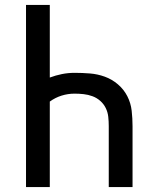

<svg xmlns="http://www.w3.org/2000/svg" viewBox="-20 -755 640 775"><path d="M85 0V-735H181V-442Q205 -451 230 -456Q255 -461 281 -461Q312 -461 343 -458.5Q374 -456 403 -445.5Q432 -435 456 -414.5Q480 -394 494 -366.5Q508 -339 511.5 -308Q515 -277 515 -246V0H419V-246Q419 -265 417 -283.5Q415 -302 407 -318.5Q399 -335 385 -347.5Q371 -360 353.5 -366.5Q336 -373 317.5 -375Q299 -377 281 -377Q254 -377 228.5 -369Q203 -361 181 -345V0Z"/></svg>

Font: Iosevka Medium Extended
Style: Regular
Weight: 500
Width: 7
Monospace: yes
Designer: Belleve Invis
Foundry: Belleve Invis
Version: Version 32.5.0; ttfautohint (v1.8.4)